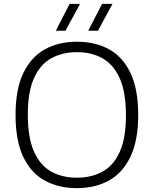

<svg xmlns="http://www.w3.org/2000/svg" viewBox="-20 -965 796 994"><path d="M378 9Q283 9 211.5 -30.2Q140 -69.5 100.2 -153.2Q60.5 -237 60.5 -370Q60.5 -503 100.8 -586.8Q141 -670.5 212.5 -709.8Q284 -749 378 -749Q473 -749 544.5 -709.8Q616 -670.5 655.8 -586.5Q695.5 -502.5 695.5 -370Q695.5 -237.5 655.2 -153.5Q615 -69.5 543.5 -30.2Q472 9 378 9ZM378 -45Q454 -45 511.2 -76.8Q568.5 -108.5 600.2 -179.5Q632 -250.5 632 -367.5Q632 -487.5 600 -559.2Q568 -631 511 -663Q454 -695 378 -695Q302.5 -695 245.2 -663.2Q188 -631.5 156 -560.5Q124 -489.5 124 -372.5Q124 -252.5 155.8 -180.8Q187.5 -109 244.8 -77Q302 -45 378 -45ZM437 -806 508.5 -945H562.5L487 -806ZM269 -806 340.5 -945H394.5L319 -806Z"/></svg>

Font: Encode Sans SemiExpanded Light
Style: Regular
Weight: 300
Width: 6
Designer: Multiple Designers
Foundry: Impallari Type
Version: Version 3.002